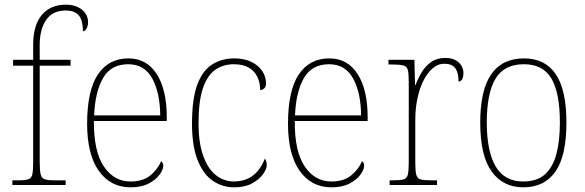

<svg xmlns="http://www.w3.org/2000/svg" viewBox="-20 -792 2504 822"><path d="M33 0V-20H59Q87 -20 101 -24.5Q115 -29 118.5 -46Q122 -63 122 -100V-511H36V-536H122V-600Q122 -684 159 -728Q196 -772 262 -772Q291 -772 312.5 -762Q334 -752 345.5 -735Q357 -718 357 -697Q357 -685 353.5 -676Q350 -667 345 -662.5Q340 -658 335 -658Q335 -684 329 -704Q323 -724 307 -735.5Q291 -747 261 -747Q205 -747 177.5 -706.5Q150 -666 150 -600V-536H282V-511H150V-100Q150 -63 154 -46Q158 -29 171.5 -24.5Q185 -20 213 -20H261V0Z M539 10Q453 10 403 -60.5Q353 -131 353 -262Q353 -404 399 -473Q445 -542 530 -542Q608 -542 651 -475Q694 -408 694 -290V-274H382Q381 -144 424.5 -79.5Q468 -15 539 -15Q592 -15 623.5 -41Q655 -67 670 -102Q674 -99 676.5 -94.5Q679 -90 679 -82Q679 -66 663 -44Q647 -22 616 -6Q585 10 539 10ZM666 -298Q665 -396 631.5 -456.5Q598 -517 529 -517Q455 -517 421 -457.5Q387 -398 383 -298Z M982 10Q932 10 891 -18Q850 -46 826 -106.5Q802 -167 802 -263Q802 -370 825 -430.5Q848 -491 889 -516.5Q930 -542 983 -542Q1026 -542 1056.5 -527Q1087 -512 1103 -487.5Q1119 -463 1119 -434Q1119 -425 1115.5 -419Q1112 -413 1106.5 -410Q1101 -407 1094 -406Q1094 -437 1082 -462.5Q1070 -488 1045 -502.5Q1020 -517 981 -517Q936 -517 902 -493.5Q868 -470 849 -415Q830 -360 830 -264Q830 -181 850 -125Q870 -69 904.5 -42Q939 -15 982 -15Q1020 -16 1045.5 -29.5Q1071 -43 1087.5 -65Q1104 -87 1114 -113Q1118 -107 1120 -101Q1122 -95 1122 -85Q1122 -68 1105.5 -45.5Q1089 -23 1058.5 -6.5Q1028 10 982 10Z M1399 10Q1313 10 1263 -60.5Q1213 -131 1213 -262Q1213 -404 1259 -473Q1305 -542 1390 -542Q1468 -542 1511 -475Q1554 -408 1554 -290V-274H1242Q1241 -144 1284.5 -79.5Q1328 -15 1399 -15Q1452 -15 1483.5 -41Q1515 -67 1530 -102Q1534 -99 1536.5 -94.5Q1539 -90 1539 -82Q1539 -66 1523 -44Q1507 -22 1476 -6Q1445 10 1399 10ZM1526 -298Q1525 -396 1491.5 -456.5Q1458 -517 1389 -517Q1315 -517 1281 -457.5Q1247 -398 1243 -298Z M1648 0V-20H1663Q1693 -20 1707.5 -24Q1722 -28 1726 -44.5Q1730 -61 1730 -97V-441Q1730 -477 1726 -492.5Q1722 -508 1706 -512Q1690 -516 1655 -516H1643V-536H1754L1757 -428H1759Q1769 -455 1785 -482Q1801 -509 1826 -526.5Q1851 -544 1887 -544Q1923 -544 1943.5 -525Q1964 -506 1964 -479Q1964 -464 1959 -453.5Q1954 -443 1943 -443Q1943 -468 1937 -485Q1931 -502 1918 -510.5Q1905 -519 1882 -519Q1854 -519 1831 -498.5Q1808 -478 1791.5 -444Q1775 -410 1766.5 -367.5Q1758 -325 1758 -280V-97Q1758 -61 1762 -44.5Q1766 -28 1780.5 -24Q1795 -20 1825 -20H1851V0Z M2220 10Q2134 10 2085 -57.5Q2036 -125 2036 -267Q2036 -406 2083 -474Q2130 -542 2224 -542Q2313 -542 2359 -475Q2405 -408 2405 -267Q2405 -125 2358 -57.5Q2311 10 2220 10ZM2220 -15Q2279 -15 2313 -45.5Q2347 -76 2362 -132.5Q2377 -189 2377 -267Q2377 -394 2341 -455.5Q2305 -517 2223 -517Q2138 -517 2101 -454.5Q2064 -392 2064 -267Q2064 -146 2101.5 -80.5Q2139 -15 2220 -15Z"/></svg>

Font: Noto Serif Khmer SemiCondensed Thin
Style: Regular
Weight: 250
Width: 4
Designer: Danh Hong and the Monotype Design Team
Foundry: Monotype Imaging Inc.
Version: Version 2.004